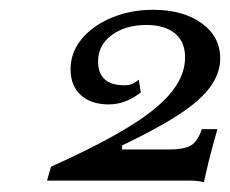

<svg xmlns="http://www.w3.org/2000/svg" viewBox="-20 -715 465 388"><path d="M391.9 -346.8Q386.3 -348.4 379 -349.2Q371.8 -350 364.5 -350H75L83.1 -378.2Q135.5 -401.6 178.2 -423.8Q221 -446 254 -467.3Q287.1 -488.7 309.3 -510.1Q331.5 -531.5 342.7 -553.6Q354 -575.8 354 -599.2Q354 -630.6 333.5 -647.6Q312.9 -664.5 275.8 -664.5Q233.1 -664.5 205.6 -644Q178.2 -623.4 178.2 -591.1Q178.2 -566.9 191.5 -554.8Q204.8 -542.7 231.5 -542.7Q241.1 -542.7 247.6 -545.6Q254 -548.4 260.5 -554L264.5 -528.2Q249.2 -516.1 233.1 -510.1Q216.9 -504 200 -504Q163.7 -504 143.1 -523Q122.6 -541.9 122.6 -575Q122.6 -608.9 144.8 -635.9Q166.9 -662.9 205.2 -679Q243.5 -695.2 289.5 -695.2Q350 -695.2 387.5 -668.1Q425 -641.1 425 -596.8Q425 -567.7 405.6 -540.3Q386.3 -512.9 342.7 -484.3Q299.2 -455.6 226.6 -421V-412.9H321.8Q350.8 -412.9 364.9 -420.6Q379 -428.2 387.9 -454H419.4Q416.1 -442.7 411.3 -425.4Q406.5 -408.1 401.6 -388.3Q396.8 -368.5 391.9 -346.8Z"/></svg>

Font: Playfair 9pt
Style: Italic
Weight: 400
Italic angle: -15.6°
Designer: Claus Eggers Sørensen
Foundry: Claus Eggers Sørensen
Version: Version 2.001;gftools[0.9.30]